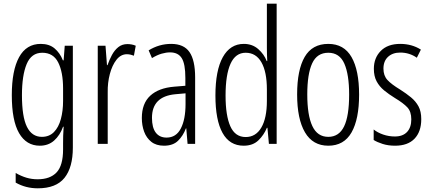

<svg xmlns="http://www.w3.org/2000/svg" viewBox="-20 -780 2337 1041"><path d="M201 -542Q247 -542 276 -517.5Q305 -493 321 -453H325L331 -532H375V20Q375 128 329.5 184.5Q284 241 185 241Q119 241 65 210V158Q95 175 123.5 183.5Q152 192 184 192Q252 192 287 154.5Q322 117 322 30V-2Q322 -21 322.5 -43.5Q323 -66 325 -93H322Q305 -46 273.5 -18Q242 10 196 10Q123 10 83.5 -58Q44 -126 44 -264Q44 -398 83.5 -470Q123 -542 201 -542ZM209 -494Q150 -494 124.5 -432.5Q99 -371 99 -264Q99 -147 126 -92.5Q153 -38 207 -38Q247 -38 272.5 -64Q298 -90 310 -134.5Q322 -179 322 -233V-300Q322 -389 295.5 -441.5Q269 -494 209 -494Z M671 -541Q681 -541 693 -539Q705 -537 716 -532L706 -478Q699 -481 688.5 -483.5Q678 -486 668 -486Q635 -486 611.5 -456Q588 -426 575.5 -378.5Q563 -331 564 -279V0H510V-532H552L560 -427H563Q573 -456 587 -482Q601 -508 621.5 -524.5Q642 -541 671 -541Z M908 -542Q977 -542 1007.5 -497.5Q1038 -453 1038 -360V0H997L990 -84H988Q973 -44 945.5 -17Q918 10 869 10Q827 10 800.5 -11Q774 -32 761.5 -66Q749 -100 749 -140Q749 -219 794.5 -261Q840 -303 924 -310L985 -315V-358Q985 -433 965.5 -464.5Q946 -496 902 -496Q881 -496 856.5 -489Q832 -482 804 -465L786 -507Q843 -542 908 -542ZM930 -269Q804 -257 804 -141Q804 -88 824.5 -61Q845 -34 883 -34Q935 -34 960.5 -83.5Q986 -133 986 -216V-274Z M1301 10Q1225 10 1186.5 -59.5Q1148 -129 1148 -262Q1148 -398 1188 -470Q1228 -542 1302 -542Q1348 -542 1380 -514Q1412 -486 1426 -449H1429Q1428 -469 1427.5 -486Q1427 -503 1427 -520V-760H1480V0H1438L1430 -87H1427Q1411 -48 1381 -19Q1351 10 1301 10ZM1312 -37Q1367 -37 1397 -88.5Q1427 -140 1427 -233V-295Q1427 -390 1397.5 -442Q1368 -494 1312 -494Q1257 -494 1230 -434.5Q1203 -375 1203 -262Q1203 -153 1229 -95Q1255 -37 1312 -37Z M1927 -267Q1927 -134 1886 -62Q1845 10 1760 10Q1676 10 1633.5 -62.5Q1591 -135 1591 -268Q1591 -401 1632 -471.5Q1673 -542 1760 -542Q1845 -542 1886 -470.5Q1927 -399 1927 -267ZM1646 -268Q1646 -155 1673.5 -96.5Q1701 -38 1760 -38Q1818 -38 1845.5 -94.5Q1873 -151 1873 -267Q1873 -376 1847 -435Q1821 -494 1760 -494Q1699 -494 1672.5 -436.5Q1646 -379 1646 -268Z M2264 -134Q2264 -66 2227.5 -28Q2191 10 2122 10Q2085 10 2055 0.5Q2025 -9 2006 -21V-78Q2027 -61 2057.5 -50.5Q2088 -40 2121 -40Q2164 -40 2187 -64.5Q2210 -89 2210 -133Q2210 -175 2188.5 -198Q2167 -221 2122 -248Q2088 -269 2062.5 -290Q2037 -311 2022 -339Q2007 -367 2007 -407Q2007 -466 2044.5 -504Q2082 -542 2150 -542Q2213 -542 2262 -511L2240 -467Q2200 -495 2150 -495Q2109 -495 2084 -472Q2059 -449 2059 -408Q2059 -370 2080.5 -346.5Q2102 -323 2150 -294Q2183 -273 2208.5 -252Q2234 -231 2249 -203.5Q2264 -176 2264 -134Z"/></svg>

Font: Noto Sans Khmer ExtraCondensed Light
Style: Regular
Weight: 300
Width: 2
Designer: Danh Hong and the Monotype Design Team
Foundry: Monotype Imaging Inc.
Version: Version 2.004; ttfautohint (v1.8.4.7-5d5b)